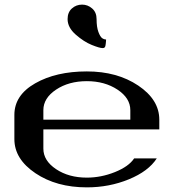

<svg xmlns="http://www.w3.org/2000/svg" viewBox="-20 -808 790 828"><path d="M396.5 -725.6Q396.5 -691.4 404.3 -670.4Q412.1 -649.4 420.4 -643.6Q428.7 -637.7 437.5 -637.7Q437.5 -635.7 437 -629.4Q436.5 -623 436 -619.1Q435.5 -615.2 434.6 -610.4Q433.6 -605.5 430.7 -603Q427.7 -600.6 422.9 -600.6Q409.2 -600.6 375.5 -614.3Q341.8 -627.9 306.6 -658.7Q271.5 -689.5 271.5 -725.6Q271.5 -754.9 290 -771.5Q308.6 -788.1 334 -788.1Q358.4 -788.1 377.4 -771.5Q396.5 -754.9 396.5 -725.6ZM667 -250H167V-167Q167 -115.2 221.7 -78.6Q276.4 -42 354.5 -42Q416 -42 475.6 -65.9Q535.2 -89.8 558.6 -125H656.2Q620.1 -69.3 535.6 -34.7Q451.2 0 354.5 0Q223.6 0 132.8 -61Q42 -122.1 42 -208V-312.5Q42 -397.5 131.8 -448.7Q221.7 -500 354.5 -500Q485.4 -500 576.2 -439Q667 -377.9 667 -292ZM167 -292H542V-333Q542 -384.8 486.8 -421.4Q431.6 -458 354.5 -458Q276.4 -458 221.7 -421.4Q167 -384.8 167 -333Z"/></svg>

Font: okolaks
Style: Bold
Weight: 600
Width: 8
Version: Version 000.6.0